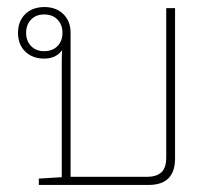

<svg xmlns="http://www.w3.org/2000/svg" viewBox="-20 -524 607 544"><path d="M90 0V-18L155 -22V-347Q155 -370 156 -382Q139 -358 105 -358Q72 -358 51.5 -378Q31 -398 31 -431Q31 -464 51.5 -484Q72 -504 106 -504Q139 -504 159.5 -484Q180 -464 180 -431V-23H395Q424 -23 437.5 -36Q451 -49 451 -78V-501H476V-75Q476 0 401 0ZM105 -379Q129 -379 143 -393.5Q157 -408 157 -431Q157 -454 143 -468.5Q129 -483 105 -483Q82 -483 68 -468.5Q54 -454 54 -431Q54 -408 68 -393.5Q82 -379 105 -379Z"/></svg>

Font: Noto Sans Thai Looped UI Thin
Style: Regular
Weight: 100
Designer: Cadson Demak Team
Foundry: Cadson Demak Co., Ltd.
Version: Version 1.000; ttfautohint (v1.8.4.7-5d5b)